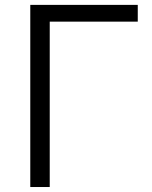

<svg xmlns="http://www.w3.org/2000/svg" viewBox="-20 -751 612 771"><path d="M101.6 0V-731.4H533.2V-664.1H179.7V0Z"/></svg>

Font: Gothic A1
Style: Regular
Weight: 400
Designer: HanYang I&C Co.,Ltd.
Foundry: HanYang I&C Co.,Ltd.
Version: Version 2.50